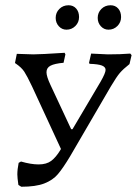

<svg xmlns="http://www.w3.org/2000/svg" viewBox="-20 -705 521 731"><path d="M481 -495 473 -461Q449 -442 436.5 -427.5Q424 -413 402 -376L247 -110Q220 -65 200.5 -42Q181 -19 148.5 -6.5Q116 6 61 6L50 -1Q46 -29 46 -41Q46 -60 51 -85L60 -90Q98 -79 127 -79Q157 -79 175 -92.5Q193 -106 210 -134L212 -138L102 -376Q83 -416 72.5 -432Q62 -448 40 -463L37 -465L44 -500L107 -498Q134 -498 226 -504L229 -498L222 -466Q188 -463 172.5 -455Q157 -447 157 -430Q157 -414 172 -382L251 -213H256L363 -394Q382 -427 382 -439Q382 -450 368 -455.5Q354 -461 321 -462L319 -466L327 -501L391 -498Q440 -498 476 -501ZM192 -637Q192 -657 206 -671Q220 -685 241 -685Q259 -685 270 -672.5Q281 -660 281 -640Q281 -620 267 -606Q253 -592 233 -592Q216 -592 204 -605Q192 -618 192 -637ZM352 -637Q352 -657 366 -671Q380 -685 401 -685Q419 -685 430 -672.5Q441 -660 441 -640Q441 -620 427 -606Q413 -592 393 -592Q376 -592 364 -605Q352 -618 352 -637Z"/></svg>

Font: Alegreya SC
Style: Italic
Weight: 400
Italic angle: -7°
Designer: Juan Pablo del Peral
Foundry: Huerta Tipografica
Version: Version 2.007; ttfautohint (v1.6)